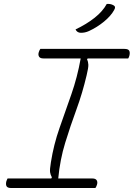

<svg xmlns="http://www.w3.org/2000/svg" viewBox="-20 -946 673 966"><path d="M460 0H37Q18 0 13 -9Q8 -18 12 -34Q13 -38 15 -41.5Q17 -45 18 -48H238L241 -54Q234 -66 232 -79.5Q230 -93 236 -129Q250 -218 279.5 -302Q309 -386 339 -471.5Q369 -557 386 -652H198Q182 -652 176.5 -661Q171 -670 175 -683Q178 -693 183 -700H606Q625 -700 630 -691Q635 -682 631 -666Q630 -662 628.5 -658.5Q627 -655 625 -652H421L418 -647Q424 -635 424.5 -620Q425 -605 416 -568Q395 -478 364.5 -395Q334 -312 308 -227.5Q282 -143 273 -48H445Q461 -48 466.5 -39Q472 -30 468 -17Q465 -7 460 0ZM517 -926Q535 -928 550 -920Q565 -913 554 -895Q538 -866 503.5 -837.5Q469 -809 428 -790Q417 -785 407 -783Q397 -781 387 -781Q368 -781 360 -798Q415 -824 456 -856.5Q497 -889 517 -926Z"/></svg>

Font: Recursive Mn Csl St Lt
Style: Italic
Weight: 300
Italic angle: -15°
Monospace: yes
Version: Version 1.079;hotconv 1.0.112;makeotfexe 2.5.65598; ttfautoh